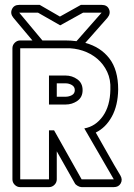

<svg xmlns="http://www.w3.org/2000/svg" viewBox="-20 -768 549 788"><path d="M330 -592Q393 -575 429 -528Q465 -481 465 -401Q464 -335 439 -289.5Q414 -244 373 -224Q399 -179 423.5 -135Q448 -91 474 -48Q484 -31 475.5 -15.5Q467 0 447 0H315Q308 0 299 -5Q290 -10 287 -16L213 -147V-32Q213 -19 203.5 -9.5Q194 0 181 0H63Q50 0 40.5 -9.5Q31 -19 31 -32V-570Q31 -583 40.5 -592.5Q50 -602 63 -602H113L35 -695Q21 -712 29 -730Q37 -748 59 -748H143L226 -700L312 -748H397Q420 -748 427.5 -730Q435 -712 421 -695ZM315 -32H447L326 -241Q372 -249 402 -291Q432 -333 433 -401Q435 -441 420 -473Q405 -505 379 -527Q353 -549 319.5 -560Q286 -571 252 -570H63V-32H181V-233H202ZM248 -602Q271 -602 294 -599L397 -716H321L227 -664L136 -716H59L154 -602ZM181 -458H249Q276 -458 297.5 -442.5Q319 -427 319 -398Q319 -369 297.5 -354Q276 -339 249 -339H181ZM213 -371H249Q263 -371 275 -377.5Q287 -384 287 -398Q287 -412 275 -419Q263 -426 249 -426H213Z"/></svg>

Font: Lichte PostBus
Style: Regular
Weight: 400
Designer: Peter Wiegel
Version: Version 1.001